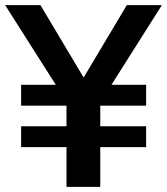

<svg xmlns="http://www.w3.org/2000/svg" viewBox="-24 -725 648 745"><path d="M234 0V-154H58V-235H234V-315H58V-396H211L202 -381L-4 -705H133L303 -420H298L468 -705H604L399 -381L389 -396H543V-315H365V-235H543V-154H365V0Z"/></svg>

Font: Nunito Sans 8pt
Style: Bold
Weight: 700
Version: Version 3.101;gftools[0.9.27]